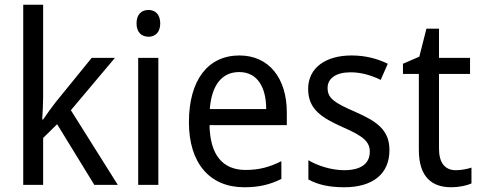

<svg xmlns="http://www.w3.org/2000/svg" viewBox="-20 -780 2028 810"><path d="M162 -370V-760H78V0H162V-198L221 -256L378 0H477L279 -315L465 -536H367L215 -349C199 -329 174 -294 162 -276H158C160 -305 162 -343 162 -370Z M607 -738C577 -738 556 -720 556 -681C556 -644 577 -625 607 -625C635 -625 656 -644 656 -681C656 -719 635 -738 607 -738ZM648 -536H563V0H648Z M990 -546C858 -546 777 -443 777 -264C777 -94 863 10 1010 10C1073 10 1118 -1 1167 -25V-100C1117 -75 1073 -63 1016 -63C919 -63 866 -127 864 -252H1190V-306C1190 -447 1117 -546 990 -546ZM989 -476C1068 -476 1103 -409 1103 -320H865C873 -421 916 -476 989 -476Z M1623 -147C1623 -231 1570 -268 1481 -307C1392 -346 1362 -364 1362 -409C1362 -449 1397 -475 1459 -475C1504 -475 1547 -462 1586 -443L1616 -511C1571 -533 1521 -546 1463 -546C1354 -546 1280 -494 1280 -405C1280 -319 1336 -284 1427 -243C1515 -205 1540 -181 1540 -140C1540 -92 1506 -62 1432 -62C1376 -62 1318 -82 1281 -104V-23C1318 -2 1366 10 1432 10C1550 10 1623 -44 1623 -147Z M1903 -62C1858 -62 1832 -92 1832 -153V-468H1963V-536H1832V-659H1779L1749 -541L1680 -511V-468H1747V-148C1747 -30 1805 10 1884 10C1915 10 1949 3 1969 -6V-73C1952 -67 1926 -62 1903 -62Z"/></svg>

Font: Noto Sans Gujarati UI SemiCondensed
Style: Regular
Weight: 400
Width: 4
Designer: Jelle Bosma - Monotype Design Team, Universal Thirst
Foundry: Monotype Imaging Inc.
Version: Version 2.106